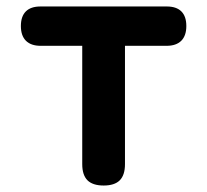

<svg xmlns="http://www.w3.org/2000/svg" viewBox="-20 -570 640 593"><path d="M234 -428.5H105.6Q75.8 -428.5 60.1 -444.1Q44.5 -459.8 44.5 -489.6Q44.5 -519.4 59.8 -534.7Q75.1 -550 104.9 -550H495.1Q524.9 -550 540.2 -534.7Q555.5 -519.4 555.5 -489.6Q555.5 -459.8 539.9 -444.1Q524.2 -428.5 494.4 -428.5H366V-63Q366 -29.3 349.9 -13.1Q333.8 3 300.2 3Q266.5 3 250.2 -13.1Q234 -29.3 234 -63Z"/></svg>

Font: Maple Mono
Style: Regular
Weight: 400
Monospace: yes
Designer: subframe7536
Version: Version 7.300